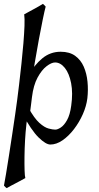

<svg xmlns="http://www.w3.org/2000/svg" viewBox="-37 -723 509 987"><path d="M412.1 -217.8Q407.2 -177.7 388.9 -136.2Q370.6 -94.7 343.3 -59.1Q315.9 -23.4 284.4 -1.7Q252.9 20 221.7 20Q198.7 20 161.6 -16.1Q124.5 -52.2 75.2 -143.1Q81.5 -147.9 83.3 -152.8Q85 -157.7 89.6 -161.9Q94.2 -166 109.9 -168Q139.2 -114.7 165.3 -91.3Q191.4 -67.9 212.6 -62.3Q233.9 -56.6 247.1 -56.6Q258.8 -56.6 275.6 -67.6Q292.5 -78.6 307.6 -105.5Q322.8 -132.3 329.1 -179.7Q338.4 -245.1 328.6 -295.4Q318.8 -345.7 296.4 -373.8Q273.9 -401.9 246.1 -401.9Q227.5 -401.9 202.4 -382.6Q177.2 -363.3 156 -324Q134.8 -284.7 127.4 -224.1Q125.5 -208 122.3 -182.9Q119.1 -157.7 116.5 -137.7Q113.8 -117.7 113.8 -117.7Q108.4 -139.2 104.7 -124.8Q101.1 -110.4 98.6 -82Q94.2 -45.4 91.8 -2.2Q89.4 41 88.9 82Q88.4 123 89.4 153.1Q90.3 183.1 93.3 192.4Q74.7 203.1 45.2 218.3Q15.6 233.4 -2.4 244.1Q-6.8 241.7 -9.8 238.5Q-12.7 235.4 -16.6 231Q-12.7 211.9 -5.9 170.2Q1 128.4 9.3 75.2Q17.6 22 25.9 -33Q34.2 -87.9 41 -134.8Q47.9 -181.6 51.3 -209Q76.7 -276.9 108.2 -333.3Q139.6 -389.6 180.7 -423.3Q221.7 -457 274.9 -457Q320.3 -457 349.4 -436Q378.4 -415 393.6 -380.1Q408.7 -345.2 412.8 -303Q417 -260.7 412.1 -217.8ZM112.8 -191.4Q106 -191.9 90.3 -191.2Q74.7 -190.4 61.8 -189.7Q48.8 -189 48.8 -189Q54.7 -233.4 61 -286.9Q67.4 -340.3 73.2 -395.3Q79.1 -450.2 83.3 -500.5Q87.4 -550.8 88.9 -589.8Q90.3 -628.9 87.4 -649.4Q106 -659.7 135.5 -675.5Q165 -691.4 183.6 -703.1Q191.9 -696.3 197.8 -689Q192.4 -669.4 183.1 -624.3Q173.8 -579.1 162.8 -520Q151.9 -460.9 141.4 -398.7Q130.9 -336.4 123 -281.5Q115.2 -226.6 112.8 -191.4Z"/></svg>

Font: Gentium Book Plus
Style: Italic
Weight: 400
Italic angle: -8°
Designer: Victor Gaultney, Annie Olsen, Iska Routamaa, Becca Hirsbrunner
Foundry: SIL International
Version: Version 6.101